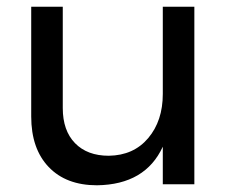

<svg xmlns="http://www.w3.org/2000/svg" viewBox="-20 -549 689 572"><path d="M559 -529V0H465V-112Q413 1 269 3Q177 3 125 -51.5Q73 -106 73 -202V-529H167V-227Q167 -160 203.5 -122.5Q240 -85 304 -85Q378 -86 421.5 -137.5Q465 -189 465 -269V-529Z"/></svg>

Font: Montserrat
Style: Regular
Weight: 400
Designer: Julieta Ulanovsky
Foundry: Julieta Ulanovsky
Version: Version 6.001